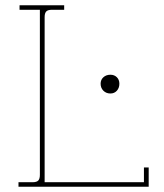

<svg xmlns="http://www.w3.org/2000/svg" viewBox="-20 -707 620 727"><path d="M50 0V-17H103Q119 -17 125 -23.5Q131 -30 131 -45V-670H54V-687H223V-670H177Q161 -670 155 -663.5Q149 -657 149 -642V-17H525V-73H543V0ZM398 -353Q382 -353 371.5 -363.5Q361 -374 361 -390Q361 -405 371.5 -414.5Q382 -424 398 -424Q413 -424 422.5 -414.5Q432 -405 432 -390Q432 -374 422.5 -363.5Q413 -353 398 -353Z"/></svg>

Font: Grandiflora One
Style: Regular
Weight: 400
Designer: Haesung Cho
Foundry: JAMO
Version: Version 1.000; ttfautohint (v1.8.4.7-5d5b);gftools[0.9.28]